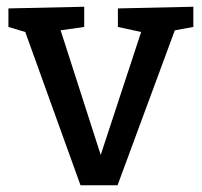

<svg xmlns="http://www.w3.org/2000/svg" viewBox="-20 -550 599 570"><path d="M230 -530V-470L160 -460L279 -90L399 -455L330 -470V-525L554 -530V-470L499 -460L329 0H219L55 -455L5 -470V-525Z"/></svg>

Font: Bitter
Style: Regular
Weight: 400
Designer: Sol Matas
Foundry: Sol Matas
Version: Version 1.001